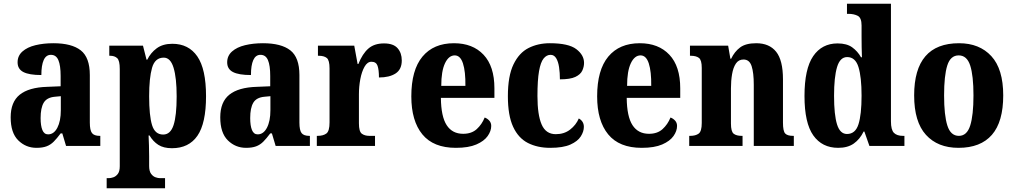

<svg xmlns="http://www.w3.org/2000/svg" viewBox="-20 -780 5419 1026"><path d="M175 10Q118 10 77.5 -30Q37 -70 37 -153Q37 -235 85.5 -274Q134 -313 232 -316L304 -319V-374Q304 -430 292 -458.5Q280 -487 252 -487Q226 -487 213.5 -459Q201 -431 201 -379Q136 -379 105 -395Q74 -411 74 -447Q74 -482 100 -505Q126 -528 169.5 -538.5Q213 -549 265 -549Q363 -549 411.5 -511Q460 -473 460 -379V-125Q460 -84 471.5 -69Q483 -54 513 -54H516V0H333L313 -67H304Q284 -40 267 -23Q250 -6 228.5 2Q207 10 175 10ZM237 -62Q268 -62 286.5 -97.5Q305 -133 305 -191V-266L273 -263Q230 -259 213.5 -231Q197 -203 197 -149Q197 -108 206.5 -85Q216 -62 237 -62Z M550 226V172H562Q572 172 585.5 167.5Q599 163 609.5 149.5Q620 136 620 108V-411Q620 -457 606 -469.5Q592 -482 569 -482H564V-536H744L763 -461H767Q785 -498 817.5 -522Q850 -546 901 -546Q988 -546 1034.5 -478.5Q1081 -411 1081 -266Q1081 -121 1035 -54.5Q989 12 899 12Q854 12 826 -6Q798 -24 779 -56H774Q775 -32 776 -3.5Q777 25 777 55V107Q777 135 787.5 149Q798 163 811.5 167.5Q825 172 834 172H862V226ZM852 -61Q891 -61 907.5 -111.5Q924 -162 924 -265Q924 -364 907.5 -418Q891 -472 855 -472Q808 -472 792.5 -417.5Q777 -363 777 -266Q777 -162 792.5 -111.5Q808 -61 852 -61Z M1295 10Q1238 10 1197.5 -30Q1157 -70 1157 -153Q1157 -235 1205.5 -274Q1254 -313 1352 -316L1424 -319V-374Q1424 -430 1412 -458.5Q1400 -487 1372 -487Q1346 -487 1333.5 -459Q1321 -431 1321 -379Q1256 -379 1225 -395Q1194 -411 1194 -447Q1194 -482 1220 -505Q1246 -528 1289.5 -538.5Q1333 -549 1385 -549Q1483 -549 1531.5 -511Q1580 -473 1580 -379V-125Q1580 -84 1591.5 -69Q1603 -54 1633 -54H1636V0H1453L1433 -67H1424Q1404 -40 1387 -23Q1370 -6 1348.5 2Q1327 10 1295 10ZM1357 -62Q1388 -62 1406.5 -97.5Q1425 -133 1425 -191V-266L1393 -263Q1350 -259 1333.5 -231Q1317 -203 1317 -149Q1317 -108 1326.5 -85Q1336 -62 1357 -62Z M1673 0V-54H1677Q1707 -54 1724 -66.5Q1741 -79 1741 -126V-414Q1741 -458 1726.5 -470Q1712 -482 1683 -482H1679V-536H1873L1891 -438H1895Q1917 -493 1948.5 -520.5Q1980 -548 2032 -548Q2082 -548 2104.5 -522.5Q2127 -497 2127 -457Q2127 -409 2094 -387.5Q2061 -366 2005 -366Q2005 -407 1997.5 -428.5Q1990 -450 1965 -450Q1943 -450 1928 -423.5Q1913 -397 1905.5 -357.5Q1898 -318 1898 -276V-121Q1898 -77 1913.5 -65.5Q1929 -54 1954 -54H1984V0Z M2416 10Q2296 10 2237 -62Q2178 -134 2178 -265Q2178 -406 2237.5 -477.5Q2297 -549 2406 -549Q2506 -549 2564 -487.5Q2622 -426 2622 -308V-257H2336Q2337 -157 2367 -111Q2397 -65 2455 -65Q2500 -65 2527.5 -90Q2555 -115 2570 -152Q2584 -147 2594.5 -135.5Q2605 -124 2605 -107Q2605 -80 2586 -53Q2567 -26 2525.5 -8Q2484 10 2416 10ZM2467 -321Q2468 -398 2454 -441Q2440 -484 2410 -484Q2378 -484 2358 -442Q2338 -400 2338 -321Z M2920 10Q2852 10 2801 -16Q2750 -42 2722 -102.5Q2694 -163 2694 -266Q2694 -374 2724 -436Q2754 -498 2804.5 -523.5Q2855 -549 2918 -549Q3018 -549 3059.5 -517.5Q3101 -486 3101 -444Q3101 -423 3091.5 -402.5Q3082 -382 3054.5 -369Q3027 -356 2972 -356Q2972 -391 2967.5 -421Q2963 -451 2952 -469Q2941 -487 2922 -487Q2901 -487 2885 -467.5Q2869 -448 2860.5 -400Q2852 -352 2852 -267Q2852 -166 2874.5 -114.5Q2897 -63 2950 -63Q2995 -63 3026.5 -87.5Q3058 -112 3073 -147Q3100 -132 3100 -102Q3100 -77 3083.5 -51Q3067 -25 3028 -7.5Q2989 10 2920 10Z M3409 10Q3289 10 3230 -62Q3171 -134 3171 -265Q3171 -406 3230.5 -477.5Q3290 -549 3399 -549Q3499 -549 3557 -487.5Q3615 -426 3615 -308V-257H3329Q3330 -157 3360 -111Q3390 -65 3448 -65Q3493 -65 3520.5 -90Q3548 -115 3563 -152Q3577 -147 3587.5 -135.5Q3598 -124 3598 -107Q3598 -80 3579 -53Q3560 -26 3518.5 -8Q3477 10 3409 10ZM3460 -321Q3461 -398 3447 -441Q3433 -484 3403 -484Q3371 -484 3351 -442Q3331 -400 3331 -321Z M3663 0V-54H3668Q3697 -54 3713.5 -66Q3730 -78 3730 -123V-417Q3730 -459 3715 -470.5Q3700 -482 3671 -482H3667V-536H3871L3883 -466H3887Q3905 -504 3935 -526.5Q3965 -549 4021 -549Q4091 -549 4127.5 -503.5Q4164 -458 4164 -356V-125Q4164 -79 4176 -66.5Q4188 -54 4218 -54H4222V0H4008V-327Q4008 -391 3996.5 -426.5Q3985 -462 3953 -462Q3927 -462 3912.5 -440.5Q3898 -419 3892 -383.5Q3886 -348 3886 -308V-120Q3886 -77 3900.5 -65.5Q3915 -54 3944 -54H3948V0Z M4459 10Q4373 10 4326 -56.5Q4279 -123 4279 -267Q4279 -412 4325.5 -480Q4372 -548 4456 -548Q4505 -548 4534 -527Q4563 -506 4581 -474H4586Q4585 -497 4584.5 -527Q4584 -557 4584 -585V-644Q4584 -685 4563.5 -695.5Q4543 -706 4514 -706H4506V-760H4741V-132Q4741 -86 4757 -70Q4773 -54 4805 -54H4813V0H4626L4599 -77H4595Q4575 -36 4542.5 -13Q4510 10 4459 10ZM4506 -64Q4551 -64 4567.5 -116Q4584 -168 4584 -269Q4584 -368 4567.5 -421.5Q4551 -475 4507 -475Q4469 -475 4453 -421.5Q4437 -368 4437 -268Q4437 -166 4453 -115Q4469 -64 4506 -64Z M5102 10Q4991 10 4928 -59.5Q4865 -129 4865 -270Q4865 -549 5105 -549Q5214 -549 5277.5 -480Q5341 -411 5341 -270Q5341 -129 5280.5 -59.5Q5220 10 5102 10ZM5104 -54Q5147 -54 5164.5 -109Q5182 -164 5182 -270Q5182 -376 5164.5 -430Q5147 -484 5103 -484Q5059 -484 5042 -430Q5025 -376 5025 -270Q5025 -164 5042.5 -109Q5060 -54 5104 -54Z"/></svg>

Font: Noto Serif Lao Condensed ExtraBold
Style: Regular
Weight: 800
Width: 3
Designer: Monotype Design Team
Foundry: Monotype Imaging Inc.
Version: Version 2.003; ttfautohint (v1.8.4.7-5d5b)